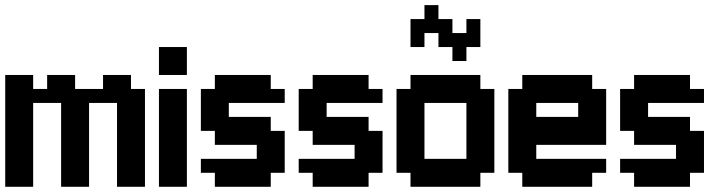

<svg xmlns="http://www.w3.org/2000/svg" viewBox="-20 -716 2772 736"><path d="M107.1 -428.6V-375H160.7V-428.6H267.9V-375H375V-428.6H482.1V-375H535.7V0H428.6V-321.4H321.4V0H214.3V-321.4H107.1V0H0V-428.6Z M696.4 -375V0H589.3V-375ZM696.4 -535.7V-428.6H589.3V-535.7Z M803.6 -375V-428.6H1017.9V-375H1071.4V-321.4H857.1V-267.9H1017.9V-214.3H1071.4V-53.6H1017.9V0H803.6V-53.6H750V-107.1H964.3V-160.7H803.6V-214.3H750V-375Z M1178.6 -375V-428.6H1392.9V-375H1446.4V-321.4H1232.1V-267.9H1392.9V-214.3H1446.4V-53.6H1392.9V0H1178.6V-53.6H1125V-107.1H1339.3V-160.7H1178.6V-214.3H1125V-375Z M1821.4 -375H1875V-53.6H1821.4V0H1553.6V-53.6H1500V-375H1553.6V-428.6H1821.4ZM1607.1 -321.4V-107.1H1767.9V-321.4ZM1607.1 -589.3V-535.7H1553.6V-642.9H1607.1V-696.4H1660.7V-642.9H1714.3V-589.3H1767.9V-642.9H1821.4V-535.7H1767.9V-482.1H1714.3V-535.7H1660.7V-589.3Z M2250 -375H2303.6V-160.7H2035.7V-107.1H2303.6V-53.6H2250V0H1982.1V-53.6H1928.6V-375H1982.1V-428.6H2250ZM2035.7 -321.4V-267.9H2196.4V-321.4Z M2410.7 -375V-428.6H2625V-375H2678.6V-321.4H2464.3V-267.9H2625V-214.3H2678.6V-53.6H2625V0H2410.7V-53.6H2357.1V-107.1H2571.4V-160.7H2410.7V-214.3H2357.1V-375Z"/></svg>

Font: Jersey 10
Style: Regular
Weight: 400
Designer: Sarah Cadigan-Fried
Version: Version 1.000